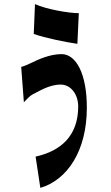

<svg xmlns="http://www.w3.org/2000/svg" viewBox="-20 -841 540 933"><path d="M360 -324C360 -180 275 -107 153 -80L176 72C305 34 402 -105 402 -318C402 -482 350 -578 279 -578C221 -578 164 -551 129 -534C114 -527 97 -519 83 -516L96 -344C108 -356 123 -374 138 -382C168 -396 217 -430 275 -430C326 -430 360 -380 360 -324ZM144 -676C200 -656 301 -636 356 -628L363 -777C314 -777 205 -796 150 -821Z"/></svg>

Font: 寒蝉无机体 CompactMedium
Style: Regular
Weight: 500
Width: 3
Designer: ChillTanhei {Warren2060}; 
Source Han Sans {Ryoko NISHIZUKA 西塚涼子 (kana, bopomofo & ideographs); Paul D. Hunt (Latin, Gre
Foundry: ChillType&Adobe
Version: Version 1.000;Glyphs 3.1.1 (3135)